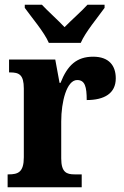

<svg xmlns="http://www.w3.org/2000/svg" viewBox="-20 -786 519 806"><path d="M185 -606H319C338 -651 392 -715 419 -753V-766H347C326 -742 278 -700 251 -672C225 -700 178 -742 156 -766H84V-753C111 -715 166 -651 185 -606ZM12 0H323V-54H293C260 -54 237 -62 237 -121V-276C237 -359 260 -450 304 -450C337 -450 344 -421 344 -366C418 -366 466 -394 466 -457C466 -510 438 -548 371 -548C302 -548 263 -512 234 -438H230L212 -536H18V-482H22C60 -482 80 -473 80 -414V-126C80 -63 56 -54 16 -54H12Z"/></svg>

Font: Noto Serif Sinhala Condensed ExtraBold
Style: Regular
Weight: 800
Width: 3
Designer: Jelle Bosma - Monotype Design Team
Foundry: Monotype Imaging Inc.
Version: Version 2.007